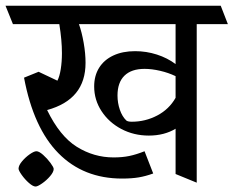

<svg xmlns="http://www.w3.org/2000/svg" viewBox="-45 -600 831 683"><path d="M765.6 -514.2H654.8V49.8L579.6 19V-142.1Q560.5 -130.4 536.4 -124Q512.2 -117.7 484.4 -117.7Q431.2 -117.7 386.7 -141.1Q342.3 -164.6 316.2 -204.6Q290 -244.6 290 -292.5Q290 -330.6 307.6 -358.9Q325.2 -387.2 358.2 -402.6Q391.1 -418 435.5 -418Q475.6 -418 512.9 -406Q550.3 -394 579.6 -372.1V-514.2H235.8Q246.1 -485.4 252.7 -447.5Q259.3 -409.7 259.3 -376.5Q259.3 -311 225.3 -269.3Q191.4 -227.5 122.6 -208.5Q168 -115.2 228.5 -77.6Q289.1 -40 358.9 -40Q390.6 -40 415.3 -45.2Q439.9 -50.3 469.2 -62L500 17.1Q473.1 26.9 448.5 31Q423.8 35.2 389.2 35.2Q252 35.2 163.1 -54.7Q74.2 -144.5 40.5 -323.7L92.3 -344.7L159.2 -313Q167 -328.1 171.1 -354Q175.3 -379.9 175.3 -411.1Q175.3 -457 166 -514.2H1L-25.4 -579.6H740.2ZM579.6 -252V-329.1Q554.2 -341.3 524.7 -348.1Q495.1 -355 469.2 -355Q422.4 -355 397.7 -330.8Q373 -306.6 373 -260.3Q373 -233.9 381.3 -209.7Q389.6 -185.5 404.3 -171.4Q409.7 -167 423.8 -167Q472.2 -167 514.4 -189.2Q556.6 -211.4 579.6 -252ZM146 1Q146 11.7 133.3 26.6Q120.6 41.5 104.7 52.5Q88.9 63.5 81.5 63.5Q72.3 63.5 57.9 50.8Q43.5 38.1 32.2 22.2Q21 6.3 21 0Q21 -11.2 33.2 -25.9Q45.4 -40.5 60.8 -51.3Q76.2 -62 84.5 -62Q93.8 -62 108.4 -49.1Q123 -36.1 134.5 -20.5Q146 -4.9 146 1Z"/></svg>

Font: Vesper Libre
Style: Regular
Weight: 400
Designer: Robert Keller & Kimya Gandhi
Foundry: Mota Italic
Version: Version 1.058